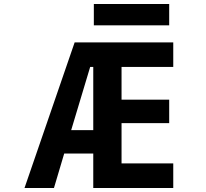

<svg xmlns="http://www.w3.org/2000/svg" viewBox="-20 -946 1040 968"><path d="M338.9 -290H450.2V-608.4H434.6ZM453.1 -818.4V-925.8H833V-818.4ZM356.4 -732.4H853.5V-608.4H592.8V-443.4H833V-325.2H592.8V-122.1H853.5V2H450.2V-171.9H303.7L252 2H103.5Z"/></svg>

Font: GenEi Gothic M Regular
Style: Bold
Weight: 700
Designer: o_tamon (Modified); [Source Han Sans]
Ryoko NISHIZUKA  (kana & ideographs); Paul D. Hunt (Latin, Greek & Cyrillic); Wenl
Version: Version 1.1a;Original Version 1.004